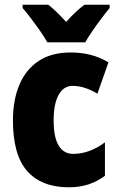

<svg xmlns="http://www.w3.org/2000/svg" viewBox="-20 -786 505 816"><path d="M273 10Q157 10 96 -58.5Q35 -127 35 -274Q35 -361 62.5 -426Q90 -491 144.5 -527Q199 -563 280 -563Q327 -563 366.5 -552.5Q406 -542 441 -521L394 -388Q367 -404 341 -412.5Q315 -421 288 -421Q251 -421 229.5 -383.5Q208 -346 208 -274Q208 -202 229.5 -167Q251 -132 291 -132Q360 -132 426 -181V-39Q394 -15 356.5 -2.5Q319 10 273 10ZM181 -606Q171 -625 151.5 -653Q132 -681 111.5 -708Q91 -735 76 -752V-766H185Q203 -752 221 -734.5Q239 -717 261 -693Q283 -717 302 -735Q321 -753 339 -766H446V-752Q431 -734 411 -707.5Q391 -681 372.5 -654Q354 -627 342 -606Z"/></svg>

Font: Noto Sans Lao Looped Condensed Black
Style: Regular
Weight: 900
Width: 3
Designer: Mark Frömberg, Ben Mitchell
Foundry: The Fontpad Ltd
Version: Version 1.002; ttfautohint (v1.8.4.7-5d5b)